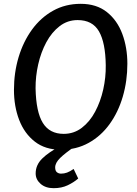

<svg xmlns="http://www.w3.org/2000/svg" viewBox="-20 -775 714 1004"><path d="M298 8Q216.5 8 162 -34.5Q107.5 -77 80.2 -148Q53 -219 53 -305Q53 -395 77.2 -476Q101.5 -557 147.2 -620Q193 -683 257.5 -719Q322 -755 402 -755Q484.5 -755 538.8 -712Q593 -669 619.5 -597.8Q646 -526.5 646 -442Q646 -351.5 622.2 -270.2Q598.5 -189 553.2 -126.2Q508 -63.5 443.5 -27.8Q379 8 298 8ZM313 -75Q366.5 -75 408 -106.8Q449.5 -138.5 477.5 -191Q505.5 -243.5 519.8 -307Q534 -370.5 533 -434Q531.5 -552 497.5 -611Q463.5 -670 386 -670Q333 -670 291.8 -638.2Q250.5 -606.5 222.2 -554Q194 -501.5 179.8 -438.5Q165.5 -375.5 166 -313Q168.5 -189.5 204 -132.2Q239.5 -75 313 -75ZM260.5 209Q218 209 192.2 186.2Q166.5 163.5 166.5 132Q166.5 87.5 201 53.8Q235.5 20 295 -10.5L338.5 -36L373 -10Q321 25 294.8 50.8Q268.5 76.5 268.5 100.5Q268.5 118.5 277.8 125.8Q287 133 299 133Q315.5 133 330.5 127.5Q345.5 122 365 108.5L389 158.5Q366 178.5 334 193.8Q302 209 260.5 209Z"/></svg>

Font: Merriweather Sans Italic
Style: Regular
Weight: 400
Italic angle: -7.5°
Designer: Eben Sorkin
Foundry: Eben Sorkin
Version: Version 1.008; ttfautohint (v1.7.19-72a1) -l 8 -r 50 -G 200 